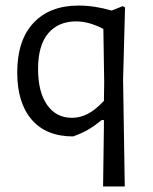

<svg xmlns="http://www.w3.org/2000/svg" viewBox="-20 -486 550 691"><path d="M422 -464 430 -459 423 -199 429 185H351L354 -35V-54H346Q319 -32 296.5 -19Q274 -6 243 5Q146 5 94 -55.5Q42 -116 42 -225Q42 -341 100.5 -403.5Q159 -466 263 -466Q320 -466 382 -448ZM117 -238Q117 -155 149.5 -108.5Q182 -62 239 -62Q268 -62 295.5 -76Q323 -90 354 -123L355 -191L352 -382Q300 -409 254 -409Q190 -409 153.5 -366Q117 -323 117 -238Z"/></svg>

Font: Alegreya Sans
Style: Regular
Weight: 400
Designer: Juan Pablo del Peral
Foundry: Huerta Tipografica
Version: Version 2.008; ttfautohint (v1.6)